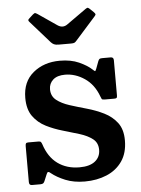

<svg xmlns="http://www.w3.org/2000/svg" viewBox="-54 -804 635 862"><g transform="rotate(-5 263.0 -373.0)"><path d="M396 -359Q376 -414 334.2 -442.2Q292.5 -470.5 246 -470.5Q211 -470.5 192.2 -453.8Q173.5 -437 173.5 -411Q173.5 -380 196.2 -362Q219 -344 255 -332.5Q291 -321 331.2 -309.8Q371.5 -298.5 407.2 -280.8Q443 -263 465.8 -233Q488.5 -203 488.5 -153.5Q488.5 -97 462.5 -59.5Q436.5 -22 392.2 -3.5Q348 15 293.5 15Q244 15 206.2 -0.5Q168.5 -16 144.5 -35.5Q137.5 -42 133.2 -42Q129 -42 125.5 -33L112.5 -2Q110 4 106 7Q102 10 93 10H55Q42.5 10 42.5 -4.5V-166Q42.5 -175 45 -178.5Q47.5 -182 56 -182H100Q109.5 -182 112.2 -178.8Q115 -175.5 117.5 -168.5Q136.5 -109.5 177.2 -80Q218 -50.5 275.5 -50.5Q321.5 -50.5 345.5 -69.8Q369.5 -89 369.5 -121.5Q369.5 -153 347 -170.5Q324.5 -188 289.2 -199Q254 -210 214.5 -221.2Q175 -232.5 139.8 -250.2Q104.5 -268 82 -299.2Q59.5 -330.5 59.5 -382Q59.5 -455 108 -495Q156.5 -535 228 -535Q278 -535 314.2 -518.8Q350.5 -502.5 371.5 -483Q379 -476 381.5 -474.8Q384 -473.5 388.5 -485.5L401 -519Q404 -525.5 407.2 -527.8Q410.5 -530 420.5 -530H457.5Q470.5 -530 470.5 -516V-357.5Q470.5 -349 468 -346.5Q465.5 -344 457 -344H414Q403 -344 400.8 -347.8Q398.5 -351.5 396 -359ZM195.5 -621 109.5 -718.5Q104 -724 103.5 -727.8Q103 -731.5 109 -736.5L126.5 -752.5Q134 -758.5 137 -757.8Q140 -757 148 -752L232 -694.5Q255 -679 276.5 -694.5L364.5 -757Q371.5 -762 375.2 -760.5Q379 -759 385 -753L399 -739.5Q405.5 -733 406.2 -729.5Q407 -726 401 -719.5L311 -618.5Q306 -612.5 301.5 -610Q297 -607.5 285.5 -607.5H230Q216 -607.5 208.8 -611Q201.5 -614.5 195.5 -621Z"/></g></svg>

Font: Besley SemiBold
Style: Regular
Weight: 600
Designer: Owen Earl
Foundry: indestructible type*
Version: Version 2.001; ttfautohint (v1.8.3)